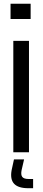

<svg xmlns="http://www.w3.org/2000/svg" viewBox="-20 -820 231 1034"><path d="M36.8 -717.6V-800H145V-717.6ZM51.7 0V-600H136.1V0ZM158.3 193.6H132.7Q78.2 193.6 55.8 169.4Q33.4 145.2 42.8 95.5L55.2 38.6H109.7L96.5 95.5Q91.1 121.3 99.9 132.6Q108.7 143.9 133.4 143.9H158.3Z"/></svg>

Font: Big Shoulders Stencil Text SC Thin
Style: Regular
Weight: 100
Designer: Patric King
Foundry: XO Type Co
Version: Version 2.001